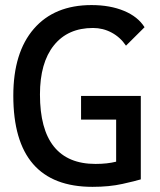

<svg xmlns="http://www.w3.org/2000/svg" viewBox="-20 -723 626 753"><path d="M342.8 9.8Q187.5 9.8 109.9 -79.6Q32.2 -168.9 32.2 -347.7Q32.2 -517.1 112.8 -610.1Q193.4 -703.1 338.9 -703.1Q411.6 -703.1 466.3 -680.4Q521 -657.7 546.9 -616.2L474.1 -543.9Q451.7 -577.1 417.7 -595.2Q383.8 -613.3 344.7 -613.3Q246.1 -613.3 191.4 -545.2Q136.7 -477.1 136.7 -352.5Q136.7 -216.3 191.4 -148.2Q246.1 -80.1 354.5 -80.1Q400.9 -80.1 436.3 -89.1Q471.7 -98.1 494.1 -104.5L532.2 -19.5Q511.7 -13.2 460.2 -1.7Q408.7 9.8 342.8 9.8ZM435.5 -19.5V-346.7H532.2V-19.5ZM297.9 -253.9V-346.7H529.3V-253.9Z"/></svg>

Font: Cascadia Mono
Style: Regular
Weight: 400
Monospace: yes
Designer: Aaron Bell
Foundry: Saja Typeworks
Version: Version 2404.023